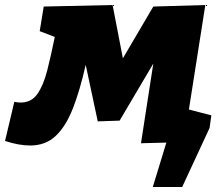

<svg xmlns="http://www.w3.org/2000/svg" viewBox="-64 -564 861 764"><path d="M-44 -3 -7 -159Q5 -156 18 -156Q61 -156 85 -190.5Q109 -225 124 -284Q139 -343 154 -417L94 -440L110 -538L384 -544L425 -332L546 -538L753 -544L687 -124L748 -100L732 0L497 6L546 -311L412 -84L325 -81L277 -306Q254 -204 226 -132.5Q198 -61 157.5 -23Q117 15 56 15Q12 15 -44 -3ZM600 -151 777 -105 770 -55 661 180H544L599 0H543Z"/></svg>

Font: Bitter Black
Style: Italic
Weight: 900
Italic angle: -9°
Designer: Sol Matas, and Bitter project Authors
Foundry: Sol Matas
Version: Version 2.001